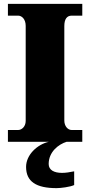

<svg xmlns="http://www.w3.org/2000/svg" viewBox="-20 -734 466 994"><path d="M406 -653V-714H21V-653H74C92 -653 113 -636 113 -600V-108C113 -78 92 -61 74 -61H21V0H233C172 14 115 68 115 130C115 206 167 240 273 240C294 240 343 234 364 224V153C340 158 319 161 301 161C261 161 232 147 232 115C232 52 283 13 325 0H406V-61H351C331 -61 313 -81 313 -110V-599C313 -636 327 -653 351 -653Z"/></svg>

Font: UArctic Serif Black
Style: Regular
Weight: 900
Designer: Customization by Puisto advertising & original work Monotype Design Team
Foundry: Monotype Imaging Inc.
Version: Version 2.004